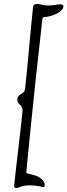

<svg xmlns="http://www.w3.org/2000/svg" viewBox="-20 -772 343 978"><path d="M52 175C52 181 56 186 62 186C81 186 84 172 133 172C170 172 195 181 200 181C207 181 208 174 208 169C208 150 186 135 180 131C152 114 114 116 114 106C114 104 146 -239 196 -676C196 -680 200 -685 204 -685C233 -685 303 -707 303 -741C303 -748 293 -750 287 -750C271 -750 258 -744 224 -744C201 -744 186 -752 167 -752C160 -752 149 -749 148 -734C133 -589 122 -450 108 -321C105 -287 68 -299 68 -263C68 -239 95 -240 95 -208C95 -192 52 161 52 175Z"/></svg>

Font: OFL Sorts Mill Goudy
Style: Italic
Weight: 500
Italic angle: -6°
Version: Version 003.000